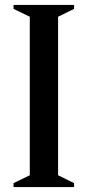

<svg xmlns="http://www.w3.org/2000/svg" viewBox="-20 -760 357 780"><path d="M101 -692 35 -724V-740H281V-724L216 -692V-48L281 -16V0H35V-16L101 -48Z"/></svg>

Font: Spectral SemiBold
Style: Regular
Weight: 600
Designer: Jean-Baptiste Levee
Foundry: Production Type
Version: Version 2.001